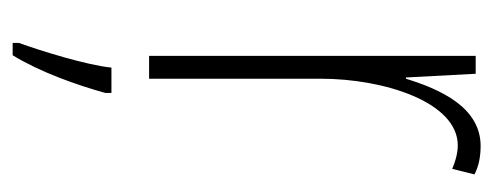

<svg xmlns="http://www.w3.org/2000/svg" viewBox="-264 -314 798 311"><g transform="rotate(90 135.5 -158.0)"><path d="M216 -537C153 -537 124 -471 107 -416H105L99 -529H70V0H107V-278C107 -381 145 -500 215 -500C229 -500 244 -495 253 -491L262 -527C247 -535 230 -537 216 -537ZM130 71V61H89C85 101 62 175 49 211V221H69C96 177 117 118 130 71Z"/></g></svg>

Font: Noto Sans Myanmar ExtraCondensed ExtraLight
Style: Regular
Weight: 200
Width: 2
Designer: Monotype Design Team
Foundry: Monotype Imaging Inc.
Version: Version 2.107